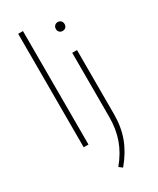

<svg xmlns="http://www.w3.org/2000/svg" viewBox="-256 -881 972 1184"><g transform="rotate(-30 230.0 -289.0)"><path d="M98 0V-808H132V0ZM246 230 222 212Q277 146 302.5 74.5Q328 3 328 -83V-540H362V-85Q362 8 334 83Q306 158 246 230ZM345 -686Q331.5 -686 322.8 -694.5Q314 -703 314 -717Q314 -731.5 322.8 -740.2Q331.5 -749 345 -749Q358.5 -749 367.2 -740.2Q376 -731.5 376 -717Q376 -703 367.2 -694.5Q358.5 -686 345 -686Z"/></g></svg>

Font: Encode Sans Expanded Expanded Thin
Style: Regular
Weight: 100
Width: 7
Designer: Multiple Designers
Foundry: Impallari Type
Version: Version 3.000; ttfautohint (v1.8.3) -l 8 -r 50 -G 200 -x 14 